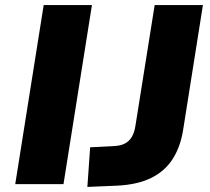

<svg xmlns="http://www.w3.org/2000/svg" viewBox="-20 -725 827 756"><path d="M40 0 152 -705H342L230 0ZM324 11 335 -145 430 -150Q455 -151 472 -160Q489 -169 499 -186Q509 -203 513 -228L589 -705H779L701 -213Q690 -145 659 -97.5Q628 -50 574.5 -24Q521 2 442 6Z"/></svg>

Font: Nunito Sans 8pt Black
Style: Italic
Weight: 900
Italic angle: -9°
Version: Version 3.101;gftools[0.9.27]